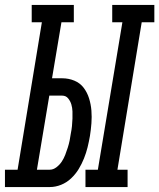

<svg xmlns="http://www.w3.org/2000/svg" viewBox="-67 -755 643 775"><path d="M278 0V-70H328L427 -665H386V-735H556V-665H505L407 -70H448V0ZM-47 0V-70H4L102 -665H61V-735H231V-665H181L143 -439H184Q210 -439 233 -429.5Q256 -420 270.5 -401Q285 -382 292.5 -358Q300 -334 302 -308.5Q304 -283 302 -257Q300 -231 296 -206Q292 -183 286.5 -160.5Q281 -138 272 -115.5Q263 -93 250.5 -72.5Q238 -52 220 -35Q202 -18 179.5 -9Q157 0 134 0ZM134 -70Q148 -70 161 -80Q174 -90 182.5 -103Q191 -116 196.5 -130.5Q202 -145 206.5 -159Q211 -173 214 -187.5Q217 -202 219 -217Q222 -231 223.5 -246Q225 -261 225.5 -276Q226 -291 225.5 -305.5Q225 -320 221 -333.5Q217 -347 208 -358Q199 -369 184 -369H132L82 -70Z"/></svg>

Font: Iosevka Slab Oblique
Style: Regular
Weight: 400
Italic angle: -9°
Monospace: yes
Designer: Belleve Invis
Foundry: Belleve Invis
Version: Version 11.1.1; ttfautohint (v1.8.3)